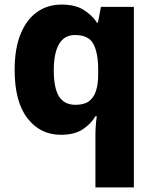

<svg xmlns="http://www.w3.org/2000/svg" viewBox="-20 -579 678 839"><path d="M397 11Q397 -9 398.5 -30Q400 -51 403 -71H397Q377 -37 341 -13.5Q305 10 246 10Q156 10 100 -62Q44 -134 44 -274Q44 -367 70 -430.5Q96 -494 142 -526.5Q188 -559 249 -559Q308 -559 344.5 -536.5Q381 -514 404 -480H408L421 -549H565V240H397ZM310 -121Q347 -121 368 -136Q389 -151 399 -180.5Q409 -210 409 -254V-275Q409 -348 388 -387Q367 -426 308 -426Q261 -426 238 -386.5Q215 -347 215 -271Q215 -194 238 -157.5Q261 -121 310 -121Z"/></svg>

Font: Noto Sans Armenian ExtraBold
Style: Regular
Weight: 800
Version: Version 2.007